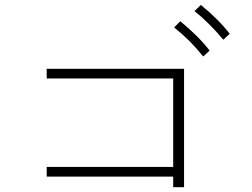

<svg xmlns="http://www.w3.org/2000/svg" viewBox="-20 -829 1040 793"><path d="M172.9 -99.6V-139.6H695.3V-504.9H172.9V-544.9H740.2V-55.7H695.3V-99.6ZM783.2 -783.2 809.6 -808.6Q882.8 -749 928.7 -689.5L902.3 -665Q842.8 -736.3 783.2 -783.2ZM699.2 -715.8 724.6 -741.2Q800.8 -678.7 845.7 -620.1L819.3 -595.7Q766.6 -662.1 699.2 -715.8Z"/></svg>

Font: Gothic A1 ExtraLight
Style: Regular
Weight: 275
Designer: HanYang I&C Co.,Ltd.
Foundry: HanYang I&C Co.,Ltd.
Version: Version 2.50